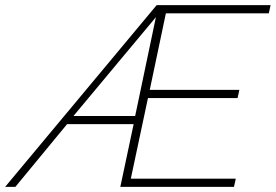

<svg xmlns="http://www.w3.org/2000/svg" viewBox="-103 -730 1077 750"><path d="M509 -710H954L947 -678H545L482 -379H832L825 -347H475L408 -32H818L811 0H367L419 -245H159L-43 0H-83ZM425 -277 506 -663 184 -277Z"/></svg>

Font: Raleway-v4020 ExtraLight
Style: Italic
Weight: 275
Italic angle: -12°
Designer: Matt McInerney, Pablo Impallari, Rodrigo Fuenzalida
Foundry: Matt McInerney, Pablo Impallari, Rodrigo Fuenzalida
Version: Version 4.020;PS 004.020;hotconv 1.0.88;makeotf.lib2.5.64775